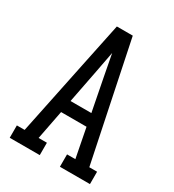

<svg xmlns="http://www.w3.org/2000/svg" viewBox="-178 -838 855 941"><g transform="rotate(30 250.0 -367.5)"><path d="M23 0V-70H67L154 -490L205 -735H295L433 -70H477V0H307V-70H354L322 -235H178L146 -70H193V0ZM191 -305H309L273 -490Q267 -520 261.5 -550.5Q256 -581 250 -611Q244 -581 238.5 -550.5Q233 -520 227 -490Z"/></g></svg>

Font: Iosevka Slab
Style: Regular
Weight: 400
Monospace: yes
Designer: Belleve Invis
Foundry: Belleve Invis
Version: Version 11.2.4; ttfautohint (v1.8.3)